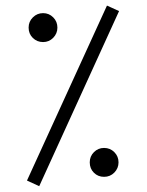

<svg xmlns="http://www.w3.org/2000/svg" viewBox="-20 -657 521 681"><path d="M359.4 -637.2 402.3 -617.7 119.1 3.4 75.7 -16.6ZM81.5 -559.1Q81.5 -580.6 96.7 -595.5Q111.8 -610.4 132.8 -610.4Q153.8 -610.4 168.7 -595.5Q183.6 -580.6 183.6 -559.1Q183.6 -538.1 168.7 -522.9Q153.8 -507.8 132.8 -507.8Q111.3 -507.8 96.4 -522.5Q81.5 -537.1 81.5 -559.1ZM298.3 -81.1Q298.3 -102.5 313.2 -117.4Q328.1 -132.3 349.1 -132.3Q370.6 -132.3 385.5 -117.4Q400.4 -102.5 400.4 -81.1Q400.4 -60.1 385.5 -44.9Q370.6 -29.8 349.1 -29.8Q327.6 -29.8 313 -44.4Q298.3 -59.1 298.3 -81.1Z"/></svg>

Font: Vazirmatn FD ExtraLight
Style: Regular
Weight: 200
Designer: Saber Rastikerdar
Foundry: Saber Rastikerdar
Version: Version 33.003